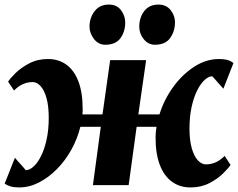

<svg xmlns="http://www.w3.org/2000/svg" viewBox="-22 -811 1042 841"><path d="M62 10Q39.5 10 24.2 5.5Q9 1 -1.5 -7L43.5 -120Q49 -113 55 -106.2Q61 -99.5 67.2 -92.8Q73.5 -86 79.5 -79Q85.5 -72 91 -65.5Q108 -66 125.5 -82Q143 -98 158 -128Q173 -158 182.2 -200.2Q191.5 -242.5 191.5 -294.5Q191.5 -346.5 181.8 -381.2Q172 -416 155.8 -433.8Q139.5 -451.5 121 -451.5Q99 -451.5 78.5 -442.5Q58 -433.5 39.5 -414.5L13.5 -453.5Q22.5 -467.5 46.2 -491Q70 -514.5 106.2 -533.5Q142.5 -552.5 188 -552.5Q234.5 -552.5 268.5 -528Q302.5 -503.5 321.2 -455Q340 -406.5 340 -335Q340 -329 340 -322.5Q340 -316 339 -310H427L460.5 -547.5H618L584 -310H676.5Q696.5 -374.5 736.5 -429.8Q776.5 -485 828.8 -518.8Q881 -552.5 937.5 -552.5Q959.5 -552.5 975 -548Q990.5 -543.5 1000.5 -534.5L956.5 -422.5Q950.5 -429.5 944.2 -436.2Q938 -443 932 -449.8Q926 -456.5 920 -463.5Q914 -470.5 907.5 -477Q891.5 -476.5 874 -460.5Q856.5 -444.5 841.5 -414.5Q826.5 -384.5 817.2 -342.2Q808 -300 808 -248Q808 -196.5 818 -161.5Q828 -126.5 844.5 -108.8Q861 -91 880 -91Q902.5 -91 922.8 -100Q943 -109 962 -128L988 -88.5Q978.5 -74.5 954.8 -51Q931 -27.5 895 -8.8Q859 10 812.5 10Q765 10 730.5 -15.5Q696 -41 677.5 -90.2Q659 -139.5 659.5 -210.5Q659.5 -221 660.5 -232.5Q661.5 -244 663.5 -255.5H576.5L541.5 0H385L419.5 -255.5H330Q317 -203 290.5 -155.2Q264 -107.5 227.5 -70.5Q191 -33.5 148.8 -11.8Q106.5 10 62 10ZM439 -615Q409.5 -615 389.8 -640Q370 -665 370 -695.5Q371 -735 393.2 -763Q415.5 -791 454.5 -791Q490 -791 508.2 -766.2Q526.5 -741.5 526.5 -712.5Q526.5 -673 505.8 -644Q485 -615 439 -615ZM656.5 -615Q627 -615 607.2 -640Q587.5 -665 588 -695.5Q588.5 -735 610.2 -763Q632 -791 672 -791Q706.5 -791 725.8 -766.2Q745 -741.5 744.5 -712.5Q744 -673 723 -644Q702 -615 656.5 -615Z"/></svg>

Font: Merriweather 36pt Black
Style: Italic
Weight: 900
Italic angle: -7.8°
Version: Version 2.101